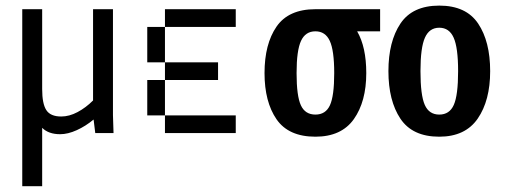

<svg xmlns="http://www.w3.org/2000/svg" viewBox="-20 -470 1790 678"><path d="M316.4 0 310.5 -47.9Q282.2 -24.4 251 -10.3Q219.7 3.9 192.4 3.9Q151.4 3.9 128.9 -18.6V187.5H58.6V-437.5H128.9V-155.3Q128.9 -103.5 143.6 -81.1Q158.2 -58.6 196.3 -58.6Q224.6 -58.6 253.9 -74.2Q283.2 -89.8 308.6 -115.2V-437.5H378.9V-63.5L380.9 0Z M562.5 -375V-437.5H812.5V-375ZM562.5 -375V-250H500V-375ZM562.5 -187.5V-250H750V-187.5ZM500 -187.5H562.5V-62.5H500ZM562.5 0V-62.5H812.5V0Z M1322.3 -359.4H1241.2Q1273.4 -303.7 1273.4 -211.9Q1273.4 -111.3 1229.5 -49.3Q1185.5 12.7 1093.8 12.7Q999 12.7 956.5 -48.8Q914.1 -110.4 914.1 -211.9Q914.1 -314.5 956.5 -376Q999 -437.5 1093.8 -437.5H1322.3ZM1160.2 -211.9Q1160.2 -292 1144.5 -325.7Q1128.9 -359.4 1093.8 -359.4Q1058.6 -359.4 1043 -325.7Q1027.3 -292 1027.3 -211.9Q1027.3 -130.9 1042.5 -98.1Q1057.6 -65.4 1093.8 -65.4Q1129.9 -65.4 1145 -98.1Q1160.2 -130.9 1160.2 -211.9Z M1351.6 -218.8Q1351.6 -323.2 1394 -386.7Q1436.5 -450.2 1531.2 -450.2Q1626 -450.2 1668.5 -386.7Q1710.9 -323.2 1710.9 -218.8Q1710.9 -115.2 1667 -51.3Q1623 12.7 1531.2 12.7Q1436.5 12.7 1394 -50.8Q1351.6 -114.3 1351.6 -218.8ZM1597.7 -218.8Q1597.7 -301.8 1582 -336.9Q1566.4 -372.1 1531.2 -372.1Q1496.1 -372.1 1480.5 -336.9Q1464.8 -301.8 1464.8 -218.8Q1464.8 -133.8 1480 -99.6Q1495.1 -65.4 1531.2 -65.4Q1567.4 -65.4 1582.5 -99.6Q1597.7 -133.8 1597.7 -218.8Z"/></svg>

Font: Sudo
Style: Bold
Weight: 700
Monospace: yes
Designer: Jens Kutilek
Foundry: Jens Kutilek
Version: Version 0.040